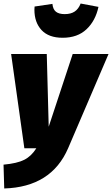

<svg xmlns="http://www.w3.org/2000/svg" viewBox="-41 -840 635 1088"><path d="M345 0Q250 220 -17 228L-21 93Q56 86 96.5 65.5Q137 45 165 0H97L22 -534H224L235 -122L371 -534H574ZM154 -785 155 -803 256 -818Q259 -787 276 -773.5Q293 -760 326 -760Q360 -760 382 -774.5Q404 -789 416 -820L517 -801Q500 -722 449 -674Q398 -626 314 -626Q235 -626 194.5 -669.5Q154 -713 154 -785Z"/></svg>

Font: FiraGO Heavy
Style: Italic
Weight: 900
Italic angle: -8°
Designer: bBox Type GmbH
Foundry: bBox Type GmbH
Version: Version 1.001